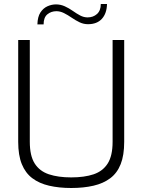

<svg xmlns="http://www.w3.org/2000/svg" viewBox="-20 -934 713 960"><path d="M336 6Q275 6 225.5 -5.5Q176 -17 141.5 -43Q107 -69 89 -113.5Q71 -158 71 -225V-734H129V-225Q129 -155 153.5 -116.5Q178 -78 224.5 -62.5Q271 -47 336 -47Q402 -47 448 -62.5Q494 -78 518.5 -116.5Q543 -155 543 -225V-734H601V-225Q601 -158 583.5 -113.5Q566 -69 531.5 -43Q497 -17 447.5 -5.5Q398 6 336 6ZM167 -812Q168 -850 182 -871.5Q196 -893 217 -902.5Q238 -912 260 -912Q283 -912 304 -902.5Q325 -893 344 -879.5Q363 -866 381 -856.5Q399 -847 418 -847Q446 -847 465 -864Q484 -881 484 -914H515Q514 -867 489.5 -840Q465 -813 420 -813Q398 -813 378 -822.5Q358 -832 338.5 -845.5Q319 -859 300 -868.5Q281 -878 262 -878Q236 -878 217 -862.5Q198 -847 198 -812Z"/></svg>

Font: Exo Thin Light
Style: Regular
Weight: 300
Version: Version 2.000